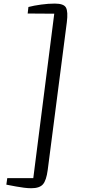

<svg xmlns="http://www.w3.org/2000/svg" viewBox="-20 -864 462 1044"><path d="M278 -844.5Q327.5 -844.5 339 -822.2Q350.5 -800 343.5 -744L239.5 60Q232 117 213.5 138.2Q195 159.5 150 159.5Q132.5 159.5 110.8 156.8Q89 154 68.2 150.2Q47.5 146.5 32.8 143.5Q18 140.5 14.5 140L19.5 104.5H161L275 -789.5L130.5 -790.5L134.5 -826Q165.5 -834 204 -839.2Q242.5 -844.5 278 -844.5Z"/></svg>

Font: Merriweather Light 18pt Light
Style: Italic
Weight: 300
Italic angle: -7.8°
Version: Version 2.101